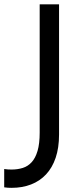

<svg xmlns="http://www.w3.org/2000/svg" viewBox="-113 -736 371 901"><path d="M-93.3 57.1Q-84.5 58.6 -75.9 59.1Q-67.4 59.6 -58.6 59.6Q-30.3 59.6 -6.1 52Q18.1 44.4 35.6 25.1Q53.2 5.9 63.2 -27.8Q73.2 -61.5 73.2 -113.8V-715.8H164.1V-104.5Q164.1 -42.5 148.2 4.4Q132.3 51.3 103 82.5Q73.7 113.8 32.7 129.6Q-8.3 145.5 -58.1 145.5Q-66.9 145.5 -75.7 145Q-84.5 144.5 -93.3 143.1Z"/></svg>

Font: Arian AMU
Style: Regular
Weight: 400
Designer: Ruben Hakobyan (Tarumian)
Foundry: Ruben Hakobyan (Tarumian)
Version: Version 4.003